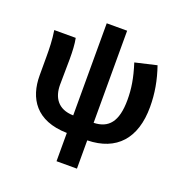

<svg xmlns="http://www.w3.org/2000/svg" viewBox="-156 -852 1146 1193"><g transform="rotate(20 416.5 -255.0)"><path d="M347 201H482V14C674 10 778 -106 778 -314C778 -404 763 -487 733 -574L591 -541C621 -447 631 -380 631 -308C631 -162 579 -105 482 -102V-711H347V-102C243 -104 205 -172 205 -253C205 -293 207 -374 207 -423C207 -475 205 -521 197 -560H55C65 -499 66 -437 66 -393V-264C66 -114 141 10 347 14Z"/></g></svg>

Font: Noto Sans Mono CJK SC
Style: Bold
Weight: 700
Designer: Ryoko NISHIZUKA 西塚涼子 (kana, bopomofo & ideographs); Paul D. Hunt (Latin, Greek & Cyrillic); Sandoll Communications 산돌커뮤니
Foundry: Adobe
Version: Version 2.004;hotconv 1.0.118;makeotfexe 2.5.65603